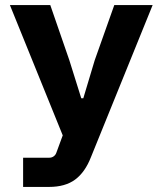

<svg xmlns="http://www.w3.org/2000/svg" viewBox="-20 -536 640 756"><path d="M430 -516H581L338 83Q315 142 276 171Q237 200 173 200H71V85H174Q184 85 191.5 79.5Q199 74 202 65L227 -3L19 -516H178L253 -299L300 -149H308L353 -299Z"/></svg>

Font: iA Writer Duo V
Style: Regular
Weight: 400
Designer: Mike Abbink, Paul van der Laan, Pieter van Rosmalen, Oliver Reichenstein
Foundry: Information Architects Inc.
Version: Version 2.000